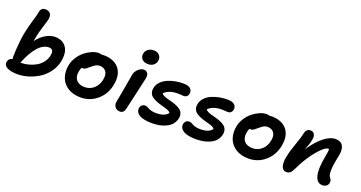

<svg xmlns="http://www.w3.org/2000/svg" viewBox="-42 -1420 3927 2091"><g transform="rotate(20 1921.5 -374.0)"><path d="M168 9.8Q137.2 9.8 109.4 4.9Q81.5 0 58.6 -10Q35.6 -20 23.9 -37.8Q12.2 -55.7 17.1 -79.1Q24.4 -119.6 67.9 -127.9Q64 -144.5 64.9 -158.2Q66.4 -234.9 74 -312.5Q81.5 -390.1 91.8 -439.9Q106.4 -513.7 130.4 -591.8Q154.3 -669.9 159.2 -701.2Q162.1 -727.5 177 -743.7Q191.9 -759.8 219.2 -759.8Q259.3 -759.8 277.6 -735.1Q295.9 -710.4 286.1 -663.1Q281.7 -643.6 259.3 -573Q236.8 -502.4 225.1 -442.9Q218.8 -414.1 214.8 -389.2Q257.3 -447.3 312.7 -480.2Q368.2 -513.2 421.9 -513.2Q507.8 -513.2 551.3 -453.9Q594.7 -394.5 573.2 -285.2Q559.6 -217.8 519 -161.4Q478.5 -105 422.4 -68.1Q366.2 -31.2 300.3 -10.7Q234.4 9.8 168 9.8ZM163.1 -126 160.2 -120.1H166Q209 -120.1 252.9 -131.6Q296.9 -143.1 336.4 -165Q376 -187 405 -223.9Q434.1 -260.7 442.9 -306.2Q459 -382.8 397.9 -382.8Q329.6 -382.8 269.8 -314Q210 -245.1 163.1 -126Z M904.8 12.2Q817.9 12.2 757.1 -25.9Q696.3 -64 672.4 -128.9Q648.4 -193.8 663.6 -273.9Q673.3 -324.2 702.9 -369.6Q732.4 -415 770.5 -445.3Q808.6 -475.6 850.1 -493.4Q891.6 -511.2 927.7 -511.2Q945.8 -511.2 961.9 -504.9Q979.5 -506.8 988.8 -506.8Q1069.8 -506.8 1123.5 -472.4Q1177.2 -438 1196.3 -378.4Q1215.3 -318.8 1199.7 -242.2Q1176.8 -127.4 1094.7 -57.6Q1012.7 12.2 904.8 12.2ZM792 -252.9Q778.3 -187 810.1 -147.9Q841.8 -108.9 908.7 -108.9Q969.2 -108.9 1014.2 -149.2Q1059.1 -189.5 1071.8 -255.9Q1084 -314 1060.1 -348.9Q1036.1 -383.8 984.9 -383.8Q961.4 -383.8 943.6 -374Q925.8 -364.3 896 -339.8Q889.6 -335 877.9 -324.7Q866.2 -314.5 861.8 -311.3Q857.4 -308.1 849.4 -303Q841.3 -297.9 834.5 -296.4Q827.6 -294.9 818.8 -294.9Q813.5 -294.9 807.6 -296.9Q796.4 -276.4 792 -252.9Z M1470.7 -580.1Q1424.8 -580.1 1400.6 -606.2Q1376.5 -632.3 1383.8 -670.9Q1390.1 -704.1 1417 -723.6Q1443.8 -743.2 1480.5 -743.2Q1526.9 -743.2 1549.3 -714.8Q1571.8 -686.5 1564.5 -651.9Q1559.6 -622.6 1535.4 -601.3Q1511.2 -580.1 1470.7 -580.1ZM1358.9 9.8Q1322.8 9.8 1302.5 -17.3Q1282.2 -44.4 1289.6 -80.1Q1311 -187 1327.6 -286.9Q1344.2 -386.7 1349.6 -414.1Q1356.9 -451.7 1388.2 -480.2Q1419.4 -508.8 1450.7 -508.8Q1480.5 -508.8 1495.6 -487.1Q1510.7 -465.3 1503.4 -426.8Q1496.6 -390.1 1460 -234.6Q1423.3 -79.1 1416.5 -43.9Q1405.8 9.8 1358.9 9.8Z M1729.5 9.8Q1684.6 9.8 1649.9 3.2Q1615.2 -3.4 1594.2 -13.9Q1573.2 -24.4 1560.5 -39.1Q1547.9 -53.7 1544.2 -69.1Q1540.5 -84.5 1543.5 -101.1Q1547.9 -121.1 1562.5 -133.5Q1577.1 -146 1599.6 -146Q1611.8 -146 1624.8 -140.1Q1637.7 -134.3 1648.9 -127.4Q1660.2 -120.6 1683.6 -114.7Q1707 -108.9 1737.3 -108.9Q1836.4 -108.9 1873.5 -160.2Q1868.7 -171.9 1849.6 -181.2Q1830.6 -190.4 1805.4 -197.5Q1780.3 -204.6 1751.5 -212.6Q1722.7 -220.7 1696 -232.2Q1669.4 -243.7 1648.9 -259Q1628.4 -274.4 1619.4 -299.1Q1610.4 -323.7 1616.7 -355Q1624.5 -396.5 1654.3 -428.5Q1684.1 -460.4 1726.6 -478.8Q1769 -497.1 1816.2 -506.1Q1863.3 -515.1 1911.6 -514.2Q1967.8 -513.7 1991.2 -490.2Q2014.6 -466.8 2008.3 -431.2Q2003.9 -410.6 1990 -398.9Q1976.1 -387.2 1955.6 -387.2Q1945.3 -387.2 1927.2 -389.2Q1909.2 -391.1 1890.6 -391.1Q1784.2 -391.1 1732.4 -337.9Q1735.8 -325.7 1753.7 -316.2Q1771.5 -306.6 1796.4 -299.6Q1821.3 -292.5 1850.6 -284.9Q1879.9 -277.3 1907 -266.1Q1934.1 -254.9 1955.3 -239.7Q1976.6 -224.6 1986.6 -199.5Q1996.6 -174.3 1990.7 -142.1Q1974.1 -65.9 1903.6 -28.1Q1833 9.8 1729.5 9.8Z M2240.2 9.8Q2195.3 9.8 2160.6 3.2Q2126 -3.4 2105 -13.9Q2084 -24.4 2071.3 -39.1Q2058.6 -53.7 2054.9 -69.1Q2051.3 -84.5 2054.2 -101.1Q2058.6 -121.1 2073.2 -133.5Q2087.9 -146 2110.4 -146Q2122.6 -146 2135.5 -140.1Q2148.4 -134.3 2159.7 -127.4Q2170.9 -120.6 2194.3 -114.7Q2217.8 -108.9 2248 -108.9Q2347.2 -108.9 2384.3 -160.2Q2379.4 -171.9 2360.4 -181.2Q2341.3 -190.4 2316.2 -197.5Q2291 -204.6 2262.2 -212.6Q2233.4 -220.7 2206.8 -232.2Q2180.2 -243.7 2159.7 -259Q2139.2 -274.4 2130.1 -299.1Q2121.1 -323.7 2127.4 -355Q2135.3 -396.5 2165 -428.5Q2194.8 -460.4 2237.3 -478.8Q2279.8 -497.1 2326.9 -506.1Q2374 -515.1 2422.4 -514.2Q2478.5 -513.7 2502 -490.2Q2525.4 -466.8 2519 -431.2Q2514.6 -410.6 2500.7 -398.9Q2486.8 -387.2 2466.3 -387.2Q2456.1 -387.2 2438 -389.2Q2419.9 -391.1 2401.4 -391.1Q2294.9 -391.1 2243.2 -337.9Q2246.6 -325.7 2264.4 -316.2Q2282.2 -306.6 2307.1 -299.6Q2332 -292.5 2361.3 -284.9Q2390.6 -277.3 2417.7 -266.1Q2444.8 -254.9 2466.1 -239.7Q2487.3 -224.6 2497.3 -199.5Q2507.3 -174.3 2501.5 -142.1Q2484.9 -65.9 2414.3 -28.1Q2343.8 9.8 2240.2 9.8Z M2850.1 12.2Q2763.2 12.2 2702.4 -25.9Q2641.6 -64 2617.7 -128.9Q2593.8 -193.8 2608.9 -273.9Q2618.7 -324.2 2648.2 -369.6Q2677.7 -415 2715.8 -445.3Q2753.9 -475.6 2795.4 -493.4Q2836.9 -511.2 2873 -511.2Q2891.1 -511.2 2907.2 -504.9Q2924.8 -506.8 2934.1 -506.8Q3015.1 -506.8 3068.8 -472.4Q3122.6 -438 3141.6 -378.4Q3160.6 -318.8 3145 -242.2Q3122.1 -127.4 3040 -57.6Q2958 12.2 2850.1 12.2ZM2737.3 -252.9Q2723.6 -187 2755.4 -147.9Q2787.1 -108.9 2854 -108.9Q2914.6 -108.9 2959.5 -149.2Q3004.4 -189.5 3017.1 -255.9Q3029.3 -314 3005.4 -348.9Q2981.4 -383.8 2930.2 -383.8Q2906.7 -383.8 2888.9 -374Q2871.1 -364.3 2841.3 -339.8Q2835 -335 2823.2 -324.7Q2811.5 -314.5 2807.1 -311.3Q2802.7 -308.1 2794.7 -303Q2786.6 -297.9 2779.8 -296.4Q2772.9 -294.9 2764.2 -294.9Q2758.8 -294.9 2752.9 -296.9Q2741.7 -276.4 2737.3 -252.9Z M3706.1 9.8Q3642.6 9.8 3622.1 -67.4Q3601.6 -144.5 3630.9 -296.9Q3644.5 -364.7 3641.1 -384.8Q3638.2 -386.2 3632.8 -386.2Q3591.3 -386.2 3511.5 -290.3Q3431.6 -194.3 3368.7 -61Q3349.6 -20 3332.8 -5.6Q3315.9 8.8 3289.1 8.8Q3246.1 8.8 3232.4 -36.1Q3218.8 -81.1 3233.9 -150.9Q3248 -221.7 3280.5 -310.5Q3313 -399.4 3323.7 -454.1Q3334 -507.8 3386.7 -507.8Q3413.1 -507.8 3428.5 -484.1Q3443.8 -460.4 3435.1 -418.9Q3432.6 -402.8 3427.7 -385.5Q3422.9 -368.2 3419.2 -357.2Q3415.5 -346.2 3406.7 -324Q3397.9 -301.8 3394 -291Q3464.8 -398.9 3537.4 -456.1Q3609.9 -513.2 3670.9 -513.2Q3733.4 -513.2 3757.6 -472.2Q3781.7 -431.2 3767.1 -358.9Q3751 -277.3 3744.6 -230.5Q3738.3 -183.6 3741 -148.7Q3743.7 -113.8 3758.8 -96.2Q3781.2 -70.3 3773.9 -39.1Q3769.5 -17.1 3751.2 -3.7Q3732.9 9.8 3706.1 9.8Z"/></g></svg>

Font: Shantell Sans Normal
Style: Italic
Weight: 600
Italic angle: -11.31°
Designer: Stephen Nixon, Anya Danilova, Shantell Martin
Foundry: Arrow Type
Version: Version 1.006;[559af2be0]